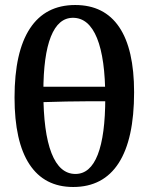

<svg xmlns="http://www.w3.org/2000/svg" viewBox="-20 -736 594 766"><path d="M272 10Q157 10 97.5 -80.5Q38 -171 38 -347Q38 -529 99.5 -622.5Q161 -716 280 -716Q396 -716 455.5 -628Q515 -540 515 -368Q515 -181 453.5 -85.5Q392 10 272 10ZM281 -42Q340 -42 370 -119Q400 -196 400 -346Q400 -503 367 -584Q334 -665 271 -665Q213 -665 183 -590Q153 -515 153 -369Q153 -208 185.5 -125Q218 -42 281 -42ZM133 -328V-390H424V-332Q375 -332 333 -332Q291 -332 244.5 -331Q198 -330 133 -328Z"/></svg>

Font: Vollkorn Medium
Style: Regular
Weight: 500
Designer: Friedrich Althausen
Foundry: Friedrich Althausen
Version: Version 5.000